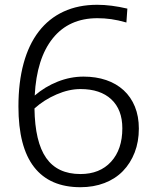

<svg xmlns="http://www.w3.org/2000/svg" viewBox="-20 -771 643 802"><path d="M316 11Q188 11 122.5 -73Q57 -157 57 -326Q57 -427 78.5 -506Q100 -585 142 -639.5Q184 -694 245.5 -722.5Q307 -751 386 -751Q444 -751 512 -735L508 -677Q473 -687 444.5 -691Q416 -695 387 -695Q268 -695 200.5 -611Q133 -527 125 -372Q168 -409 221 -430Q274 -451 329 -451Q381 -451 423.5 -436.5Q466 -422 496.5 -394Q527 -366 543.5 -325.5Q560 -285 560 -234Q560 -179 542.5 -134Q525 -89 493.5 -56.5Q462 -24 416.5 -6.5Q371 11 316 11ZM316 -399Q268 -399 216 -376.5Q164 -354 124 -318Q126 -178 173 -111Q220 -44 316 -44Q397 -44 444 -95.5Q491 -147 491 -235Q491 -313 445 -356Q399 -399 316 -399Z"/></svg>

Font: Encode Sans Normal
Style: Light
Weight: 300
Designer: Pablo Impallari, Andres Torresi
Foundry: Pablo Impallari, Andres Torresi
Version: Version 1.000; ttfautohint (v1.00) -l 8 -r 50 -G 200 -x 14 -